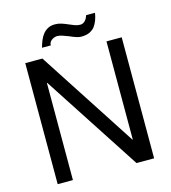

<svg xmlns="http://www.w3.org/2000/svg" viewBox="-127 -991 976 1094"><g transform="rotate(-15 361.0 -444.0)"><path d="M178.2 -713.9 554.2 -134.8H556.2V-713.9H646V0H542L168.9 -573.2H167V0H77.1V-713.9ZM535.2 -888.2Q531.7 -865.2 524.2 -845.2Q516.6 -825.2 503.9 -808.1Q491.2 -793.9 472.7 -785.4Q454.1 -776.9 424.8 -776.9Q412.1 -776.9 394.5 -782.7Q377 -788.6 358.9 -796.9Q340.8 -803.7 323.5 -809.8Q306.2 -815.9 292 -815.9Q284.2 -815.9 275.4 -812.7Q266.6 -809.6 259.3 -804.2Q252 -798.8 247.6 -791Q243.2 -783.2 244.1 -773.9H191.9Q197.8 -795.9 206.1 -815.9Q214.4 -835.9 226.8 -851.1Q239.3 -866.2 256.3 -875Q273.4 -883.8 296.9 -883.8Q317.4 -883.8 335.7 -877.7Q354 -871.6 371.1 -864Q388.2 -856.4 404.5 -850.3Q420.9 -844.2 437 -844.2Q447.3 -844.2 454.6 -848.4Q461.9 -852.5 467.5 -858.9Q473.1 -865.2 476.8 -873Q480.5 -880.9 482.9 -888.2Z"/></g></svg>

Font: XB Khoramshahr
Style: Regular
Weight: 400
Designer: Behnam
Foundry: Irmug
Version: Version 8.005 2009